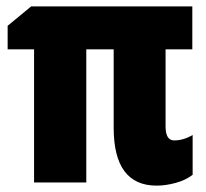

<svg xmlns="http://www.w3.org/2000/svg" viewBox="-20 -573 646 603"><path d="M500 -176V-418H584V-553H78L4 -492V-418H87V0H251V-418H337V-172Q337 10 472 10Q500 10 531.5 1.5Q563 -7 585 -24V-149Q556 -132 527 -132Q500 -132 500 -176Z"/></svg>

Font: Noto Sans Display Condensed Black
Style: Regular
Weight: 900
Width: 3
Designer: Monotype Design team
Foundry: Monotype Imaging Inc.
Version: 1.000